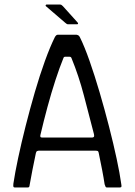

<svg xmlns="http://www.w3.org/2000/svg" viewBox="-20 -826 593 846"><path d="M45 0Q40 0 39 -3.5Q38 -7 39 -17Q46 -64 60 -130Q74 -196 93 -271Q112 -346 133.5 -420Q155 -494 178 -557.5Q201 -621 222 -663Q225 -668 228 -670.5Q231 -673 235 -673H317Q322 -672 325.5 -670Q329 -668 332 -662Q352 -622 374.5 -558Q397 -494 419 -419Q441 -344 460.5 -268Q480 -192 494 -126.5Q508 -61 514 -17Q516 -7 515 -3.5Q514 0 508 0H451Q447 0 445.5 -2.5Q444 -5 441 -14Q437 -41 430 -77.5Q423 -114 415 -152Q414 -158 411.5 -160Q409 -162 402 -162H150Q144 -161 142 -159.5Q140 -158 138 -151Q130 -114 123 -77.5Q116 -41 111 -13Q110 -5 108.5 -2.5Q107 0 102 0ZM165 -220H386Q391 -220 393.5 -223Q396 -226 394 -235Q372 -320 349.5 -406Q327 -492 295 -570Q293 -576 286 -576H267Q261 -576 259 -569Q243 -530 224.5 -473.5Q206 -417 189 -354Q172 -291 158 -231Q157 -227 158 -223.5Q159 -220 165 -220ZM280 -719Q276 -719 273.5 -721Q271 -723 267 -726L182 -799Q180 -801 181.5 -803.5Q183 -806 185 -806H243Q248 -806 250.5 -804.5Q253 -803 257 -799L321 -728Q324 -725 324 -722Q324 -719 319 -719Z"/></svg>

Font: Glory
Style: Regular
Weight: 400
Designer: Robert Leuschke
Foundry: Robert Leuschke
Version: Version 1.011